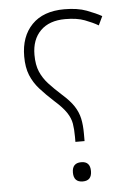

<svg xmlns="http://www.w3.org/2000/svg" viewBox="-53 -764 561 815"><g transform="rotate(-5 227.5 -356.5)"><path d="M250 -181Q250 -213 246 -237Q242 -261 226 -285Q210 -309 176 -339Q141 -371 116.5 -398.5Q92 -426 78.5 -459Q65 -492 65 -539Q65 -624 113.5 -674Q162 -724 252 -724Q308 -724 346.5 -709.5Q385 -695 410 -681L392 -643Q368 -657 335 -669.5Q302 -682 252 -682Q184 -682 146.5 -644.5Q109 -607 109 -542Q109 -499 121.5 -470Q134 -441 156.5 -416.5Q179 -392 210 -364Q244 -334 260.5 -308.5Q277 -283 283 -255.5Q289 -228 289 -191V-159H250ZM267 11Q228 11 228 -30Q228 -71 267 -71Q305 -71 305 -30Q305 11 267 11Z"/></g></svg>

Font: Noto Kufi Arabic ExtraLight
Style: Regular
Weight: 200
Designer: Monotype Design Team, David Williams, Khaled Hosny
Foundry: Google LLC
Version: Version 2.109; ttfautohint (v1.8.4.7-5d5b)